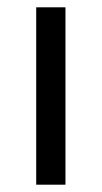

<svg xmlns="http://www.w3.org/2000/svg" viewBox="-20 -505 278 525"><path d="M79 0V-485H159V0Z"/></svg>

Font: Palanquin
Style: Regular
Weight: 400
Designer: Pria Ravichandran
Version: Version 1.0.4